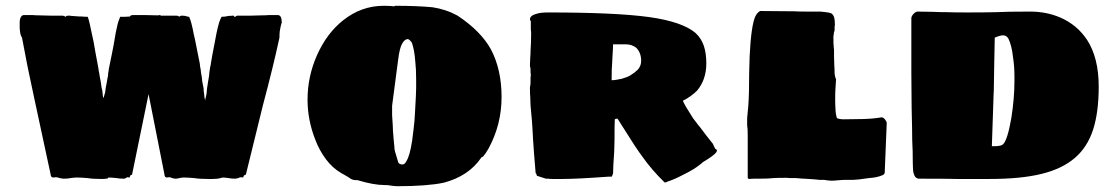

<svg xmlns="http://www.w3.org/2000/svg" viewBox="-20 -618 3860 663"><path d="M283 -3Q259 -5 245 -5Q237 -5 223 -3Q216 -1 200 -1Q196 -1 192.5 -2Q189 -3 186 -3Q179 -6 173 -6L164 -5Q155 -6 155 -15L98 -280Q73 -394 56 -488Q50 -497 49 -511Q48 -516 48 -526V-540Q48 -552 52 -559Q56 -566 63 -566H74H93Q100 -565 115 -565L153 -564H160H196Q198 -563 200 -563Q202 -563 203 -563L204 -560Q208 -560 209 -563L216 -564H219Q220 -564 222 -564Q224 -564 226 -563Q233 -563 242 -562Q251 -561 263 -561Q270 -560 283 -560Q288 -548 299 -493Q303 -478 309 -440L320 -381L321 -373Q322 -371 324 -356L328 -335L331 -314Q333 -308 333.5 -304.5Q334 -301 334 -298Q334 -295 334.5 -293.5Q335 -292 335 -291V-288Q336 -286 336 -283Q338 -283 338 -278L339 -283Q339 -287 341 -291Q341 -294 343 -298Q343 -302 345 -314L349 -335Q351 -349 353 -356Q353 -365 355 -373Q355 -377 355.5 -378.5Q356 -380 356 -381L368 -440L373 -466Q380 -511 386 -534Q388 -543 395 -560H411L429 -561Q429 -563 432 -564.5Q435 -566 439 -566H454H478L525 -565H528Q528 -566 529 -566Q533 -566 534 -565L536 -564H588L596 -563Q596 -562 597 -561.5Q598 -561 598 -560L603 -563Q603 -563 604.5 -563.5Q606 -564 608 -564H611Q612 -564 614 -563.5Q616 -563 620 -563Q628 -560 633 -560Q641 -544 649 -500Q653 -485 659 -453L670 -398L671 -388Q672 -385 673 -378Q674 -371 674 -368Q675 -362 676.5 -353.5Q678 -345 678 -339L683 -313Q683 -303 685 -293L686 -283Q686 -278 688 -275V-270L689 -275Q689 -279 691 -283Q691 -284 691.5 -286.5Q692 -289 693 -293L695 -313L699 -339Q703 -359 703 -368L706 -388Q708 -393 708 -398Q714 -434 718 -453Q728 -510 736 -538Q738 -545 741 -551.5Q744 -558 745 -560Q757 -560 769 -563Q778 -563 783 -564H786L788 -563V-560Q795 -560 796 -563Q796 -563 797 -563Q798 -563 798 -564H843H848L885 -565Q901 -565 908 -566H928H939Q953 -566 953 -540Q950 -532 948.5 -523Q947 -514 946 -510Q945 -500 945 -488Q923 -386 888 -255L829 -15Q823 -14 821 -9Q820 -8 820 -6.5Q820 -5 820 -5L813 -6Q807 -6 803 -3Q801 -3 798 -2Q795 -1 793 -1Q778 -1 770 -3Q756 -5 748 -5Q744 -3 741 -3Q731 0 714 0H698Q669 0 651 -3Q629 -5 613 -5Q609 -5 599 -3Q594 -1 585 -1Q582 -1 579.5 -2Q577 -3 574 -3Q570 -6 564 -6L556 -5Q548 -6 548 -15L493 -293L436 -15Q429 -13 429 -9Q428 -8 428 -6.5Q428 -5 428 -5L420 -6Q417 -6 415 -3Q413 -3 412 -2Q411 -1 409 -1Q390 -1 383 -3Q365 -5 354 -5Q354 -1 346 -1Q343 0 331 0Q300 0 283 -3Z M1330 23Q1323 21 1308 21Q1270 21 1214 4H1207Q1200 4 1192 0Q1190 -2 1187 -3.5Q1184 -5 1180 -8L1159 -20Q1129 -37 1106 -67.5Q1083 -98 1069 -135Q1042 -203 1042 -274Q1042 -353 1074 -426Q1108 -503 1165 -548Q1228 -598 1305 -598Q1329 -598 1342 -596Q1342 -598 1345 -598H1348Q1418 -598 1473 -593Q1520 -586 1560 -564Q1640 -511 1675 -448Q1712 -378 1712 -283Q1712 -188 1667 -105L1657 -89Q1653 -83 1652 -83L1649 -78L1642 -74Q1599 -10 1512 13Q1454 25 1352 25Q1344 25 1330 23ZM1383 -61Q1395 -79 1403 -131Q1404 -140 1408 -171Q1412 -202 1413 -229Q1417 -297 1417 -313V-336V-344Q1417 -380 1414 -406Q1411 -447 1402 -471Q1393 -483 1388 -483Q1378 -483 1369 -468Q1360 -453 1355 -413L1334 -253V-233V-220Q1337 -178 1337 -165L1339 -141L1342 -109Q1342 -101 1344 -95L1355 -58Q1356 -54 1360.5 -52Q1365 -50 1369 -50Q1378 -50 1383 -61Z M2199 -76Q2177 -105 2131 -179L2114 -206Q2113 -207 2112.5 -207.5Q2112 -208 2112 -208H2107L2103 -206Q2102 -193 2102 -136Q2102 -99 2098 -49L2097 -19Q2093 -8 2092 -8H2085H2082Q1972 0 1922 0H1907H1888Q1877 0 1872 -1H1865L1834 -11L1832 -18Q1830 -18 1829.5 -22Q1829 -26 1829 -28Q1826 -70 1824 -89Q1820 -143 1819 -168Q1817 -192 1817 -199L1812 -254L1811 -284Q1810 -293 1810 -309V-318Q1812 -323 1812 -334V-351Q1813 -355 1813 -360L1812 -368V-378Q1812 -385 1810 -389V-395L1811 -420Q1812 -427 1812 -441Q1814 -471 1814 -498V-508Q1813 -511 1813 -521V-535V-545Q1810 -548 1810 -551Q1810 -565 1835 -571Q1848 -575 1872 -575Q2106 -575 2222 -559Q2336 -543 2382 -504Q2402 -485 2410.5 -459.5Q2419 -434 2419 -399Q2419 -343 2387 -305Q2366 -284 2338 -270Q2344 -255 2373 -210Q2379 -203 2384.5 -195Q2390 -187 2398 -178Q2417 -152 2442 -121Q2443 -117 2450 -104Q2455 -102 2455.5 -99.5Q2456 -97 2454 -93Q2446 -81 2407 -58Q2402 -53 2395 -48Q2375 -32 2340 -15Q2308 2 2285 9Q2276 14 2274 11Q2230 -32 2199 -76ZM2127 -346Q2148 -352 2157 -358Q2172 -367 2183 -378Q2194 -391 2194 -408Q2194 -436 2177 -453Q2162 -465 2140 -465H2097Q2097 -452 2095 -424L2094 -403Q2092 -383 2092 -341Q2105 -341 2127 -346Z M2838 5 2825 3H2809Q2794 1 2757 -1Q2749 -1 2742 -2Q2735 -3 2729 -3H2707L2697 -4Q2665 -4 2650 -3Q2635 -1 2603 -1H2583L2565 0L2562 -4V-15V-40V-66V-83V-151Q2562 -175 2560 -186V-210L2564 -253Q2567 -293 2567 -368Q2569 -489 2582 -543Q2589 -572 2605 -580L2722 -579Q2737 -578 2765 -578H2813Q2818 -577 2831.5 -576Q2845 -575 2852 -571Q2858 -566 2860.5 -557.5Q2863 -549 2863 -533L2862 -525V-513Q2859 -506 2859 -499Q2857 -491 2858 -483V-468Q2859 -463 2859 -454L2860 -446V-423L2861 -391Q2862 -381 2862 -363Q2864 -349 2867 -344Q2867 -337 2866 -329Q2865 -321 2865 -313Q2864 -301 2864 -277Q2864 -254 2865 -243Q2865 -227 2870 -210Q2880 -206 2893 -206Q2926 -206 2961.5 -207Q2997 -208 3025 -213Q3031 -212 3036.5 -205Q3042 -198 3042 -193L3035 -21Q3033 -15 3027 -13Q3010 -5 2980 -3Q2940 3 2927 3H2910Q2890 3 2880 4Q2860 6 2852 6Z M3154 -1Q3140 -1 3135 -19Q3132 -29 3132 -54Q3132 -99 3130 -133Q3130 -164 3128 -246L3127 -366V-555Q3127 -562 3134.5 -570Q3142 -578 3149 -578L3207 -577Q3221 -576 3248 -576Q3277 -575 3320 -575Q3384 -575 3420 -576Q3455 -578 3537 -578Q3593 -578 3640 -558Q3699 -533 3734 -480Q3774 -418 3774 -319Q3774 -230 3754.5 -170Q3735 -110 3692 -73Q3648 -35 3576.5 -17.5Q3505 0 3398 0H3285Q3247 -1 3154 -1ZM3434 -115Q3441 -117 3444 -120Q3459 -135 3472 -209Q3483 -278 3483 -338V-354Q3483 -389 3478 -421Q3474 -460 3462 -485Q3455 -496 3444 -496Q3435 -496 3422 -491L3415 -488Q3415 -465 3413 -385L3412 -323Q3412 -303 3411 -292L3410 -261L3405 -113Q3427 -113 3434 -115Z"/></svg>

Font: Sigmar One
Style: Regular
Weight: 400
Designer: Vernon Adams
Foundry: Vernon Adams
Version: Version 2.000